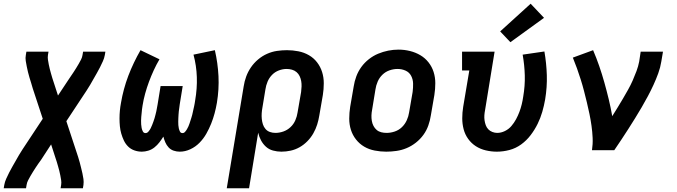

<svg xmlns="http://www.w3.org/2000/svg" viewBox="-23 -808 3643 1033"><path d="M-3 205 0 187Q3 170 10.5 153.5Q18 137 26 121Q34 105 43 89.5Q52 74 61 58Q70 42 79 26.5Q88 11 98 -4L207 -169L153 -333Q149 -348 144.5 -362Q140 -376 135.5 -391Q131 -406 127.5 -420.5Q124 -435 121 -450Q118 -465 115.5 -480.5Q113 -496 116 -512L119 -530H238L235 -512Q233 -499 235 -486Q237 -473 239.5 -460.5Q242 -448 245 -436Q248 -424 251.5 -412Q255 -400 258.5 -388Q262 -376 266 -365L289 -294L344 -377Q351 -388 358.5 -398.5Q366 -409 373 -420Q380 -431 387 -442Q394 -453 400.5 -464.5Q407 -476 413 -487.5Q419 -499 421 -512L424 -530H544L541 -512Q538 -495 530.5 -478.5Q523 -462 515 -446Q507 -430 498 -414.5Q489 -399 480 -383Q471 -367 462 -351.5Q453 -336 443 -321L334 -156L388 8Q393 23 397.5 37Q402 51 406 66Q410 81 413.5 95.5Q417 110 420.5 125Q424 140 426 155.5Q428 171 426 187L423 205H303L306 187Q308 174 306 161Q304 148 301.5 135.5Q299 123 296 111Q293 99 289.5 87Q286 75 282.5 63Q279 51 275 40L252 -31L198 52Q190 63 182.5 73.5Q175 84 168 95Q161 106 154 117Q147 128 140.5 139.5Q134 151 128 162.5Q122 174 120 187L117 205Z M740 8Q719 8 699.5 1Q680 -6 666 -20Q652 -34 643.5 -52Q635 -70 629.5 -89Q624 -108 622 -128.5Q620 -149 620 -170.5Q620 -192 622 -213Q624 -234 628 -255Q634 -291 644 -328Q654 -365 667.5 -400.5Q681 -436 697.5 -470.5Q714 -505 733 -538L835 -489Q818 -460 804 -429.5Q790 -399 778.5 -368Q767 -337 758 -304.5Q749 -272 744 -240Q742 -230 741 -219.5Q740 -209 739 -199Q738 -189 737 -179Q736 -169 736 -159Q736 -149 736.5 -139Q737 -129 739 -119.5Q741 -110 745.5 -101Q750 -92 760 -92Q769 -92 776 -100.5Q783 -109 787.5 -117.5Q792 -126 795.5 -135.5Q799 -145 802.5 -154Q806 -163 808.5 -172Q811 -181 813.5 -190.5Q816 -200 818 -209Q820 -218 821.5 -227.5Q823 -237 825 -246.5Q827 -256 828 -265L841 -345H960L947 -265Q945 -256 944 -246.5Q943 -237 941.5 -227.5Q940 -218 939 -209Q938 -200 937.5 -190.5Q937 -181 936.5 -172Q936 -163 936 -153.5Q936 -144 936.5 -135Q937 -126 939 -117.5Q941 -109 945 -100.5Q949 -92 959 -92Q967 -92 973 -99Q979 -106 983 -113Q987 -120 990.5 -127.5Q994 -135 996.5 -143Q999 -151 1001.5 -158.5Q1004 -166 1006.5 -174Q1009 -182 1011 -189.5Q1013 -197 1014.5 -205Q1016 -213 1018 -221Q1020 -229 1021.5 -236.5Q1023 -244 1024.5 -252Q1026 -260 1027 -268Q1038 -331 1036 -393Q1034 -455 1018 -514L1133 -538Q1149 -469 1152.5 -398.5Q1156 -328 1144 -255Q1139 -226 1131.5 -198Q1124 -170 1113 -142.5Q1102 -115 1087 -88.5Q1072 -62 1050.5 -40Q1029 -18 1001 -5Q973 8 944 8Q927 8 911 2.5Q895 -3 884 -15Q873 -27 866.5 -42Q860 -57 856 -73Q846 -57 834.5 -42Q823 -27 808 -15Q793 -3 775 2.5Q757 8 740 8Z M1197 205 1288 -343Q1292 -370 1301.5 -396Q1311 -422 1327 -445.5Q1343 -469 1365.5 -488Q1388 -507 1414 -518.5Q1440 -530 1467 -534Q1494 -538 1521 -538Q1552 -538 1582.5 -532Q1613 -526 1639 -511Q1665 -496 1683 -472.5Q1701 -449 1710 -420.5Q1719 -392 1719 -360Q1719 -328 1714 -297L1695 -187Q1691 -162 1683.5 -138Q1676 -114 1663 -91Q1650 -68 1631 -48.5Q1612 -29 1589 -16Q1566 -3 1541 2.5Q1516 8 1491 8Q1468 8 1446 2Q1424 -4 1408 -18.5Q1392 -33 1381.5 -52.5Q1371 -72 1366 -94L1317 205ZM1459 -93Q1480 -93 1501.5 -100.5Q1523 -108 1540 -124Q1557 -140 1566 -161Q1575 -182 1578 -203L1597 -313Q1599 -328 1599.5 -343Q1600 -358 1597.5 -372Q1595 -386 1589 -398.5Q1583 -411 1572.5 -420Q1562 -429 1548 -433Q1534 -437 1519 -437Q1498 -437 1477 -429Q1456 -421 1440.5 -405Q1425 -389 1416.5 -368.5Q1408 -348 1405 -327L1389 -230Q1386 -214 1385 -198.5Q1384 -183 1385.5 -168Q1387 -153 1391.5 -139Q1396 -125 1405.5 -114Q1415 -103 1429 -98Q1443 -93 1459 -93Z M2055 8Q2024 8 1993 2Q1962 -4 1936.5 -19Q1911 -34 1892.5 -57.5Q1874 -81 1865 -109.5Q1856 -138 1856 -169.5Q1856 -201 1861 -233L1880 -343Q1884 -370 1894 -397Q1904 -424 1921 -447.5Q1938 -471 1961.5 -489.5Q1985 -508 2011.5 -519Q2038 -530 2065.5 -535.5Q2093 -541 2121 -541Q2153 -541 2183 -533.5Q2213 -526 2238.5 -511Q2264 -496 2282.5 -472.5Q2301 -449 2310 -420.5Q2319 -392 2319 -360.5Q2319 -329 2314 -297L2295 -187Q2291 -160 2281.5 -133Q2272 -106 2255 -82.5Q2238 -59 2214.5 -40.5Q2191 -22 2164.5 -11Q2138 0 2110 4Q2082 8 2055 8ZM2057 -93Q2079 -93 2101 -100.5Q2123 -108 2139.5 -124Q2156 -140 2165.5 -161Q2175 -182 2178 -203L2197 -313Q2200 -336 2199.5 -358.5Q2199 -381 2189 -400Q2179 -419 2159 -428Q2139 -437 2116 -437Q2094 -437 2072.5 -429.5Q2051 -422 2034.5 -406Q2018 -390 2009 -369Q2000 -348 1997 -327L1979 -217Q1976 -202 1975.5 -187Q1975 -172 1977.5 -157.5Q1980 -143 1986.5 -130.5Q1993 -118 2003.5 -109Q2014 -100 2028 -96.5Q2042 -93 2057 -93Z M2650 8Q2620 8 2590.5 1Q2561 -6 2537 -21.5Q2513 -37 2496 -60.5Q2479 -84 2471.5 -112.5Q2464 -141 2464 -171.5Q2464 -202 2469 -233L2502 -429H2463V-530H2638L2587 -217Q2584 -202 2583 -188Q2582 -174 2584 -160.5Q2586 -147 2590.5 -134.5Q2595 -122 2604 -112.5Q2613 -103 2626 -98Q2639 -93 2652 -93Q2673 -93 2693.5 -103Q2714 -113 2728.5 -130Q2743 -147 2753.5 -166.5Q2764 -186 2771.5 -206Q2779 -226 2784 -246.5Q2789 -267 2792 -288Q2802 -346 2800.5 -402Q2799 -458 2789 -514L2906 -531Q2917 -468 2919 -403.5Q2921 -339 2910 -273Q2904 -239 2894.5 -206Q2885 -173 2869.5 -141.5Q2854 -110 2832 -81Q2810 -52 2781 -31Q2752 -10 2718 -1Q2684 8 2650 8ZM2723 -581 2668 -639 2832 -788 2904 -712Z M3162 0Q3167 -33 3165.5 -66Q3164 -99 3159.5 -131Q3155 -163 3148.5 -194.5Q3142 -226 3134.5 -257Q3127 -288 3119 -319Q3111 -350 3101.5 -380Q3092 -410 3081.5 -439.5Q3071 -469 3059 -498L3168 -538Q3186 -496 3201 -452.5Q3216 -409 3228.5 -364.5Q3241 -320 3252 -274.5Q3263 -229 3271 -183Q3286 -207 3300.5 -230.5Q3315 -254 3329 -278Q3343 -302 3356.5 -326Q3370 -350 3381 -375Q3392 -400 3401.5 -425.5Q3411 -451 3416 -477L3424 -530H3544L3535 -477Q3530 -445 3518.5 -413.5Q3507 -382 3493 -351.5Q3479 -321 3463 -291Q3447 -261 3429.5 -231Q3412 -201 3394 -172Q3376 -143 3357.5 -114Q3339 -85 3320 -56.5Q3301 -28 3282 0Z"/></svg>

Font: Iosevka Slab Extended
Style: Bold Italic
Weight: 700
Width: 7
Italic angle: -9°
Monospace: yes
Designer: Belleve Invis
Foundry: Belleve Invis
Version: Version 11.1.0; ttfautohint (v1.8.3)